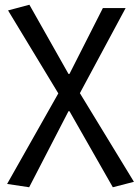

<svg xmlns="http://www.w3.org/2000/svg" viewBox="-20 -577 585 810"><path d="M103 213 10 199 226 -183 14 -533 104 -557 269 -265H273L414 -543H510L317 -184L545 190L456 213L273 -108H269Z"/></svg>

Font: Noto Sans SC
Style: Regular
Weight: 400
Designer: Ryoko NISHIZUKA  (kana, bopomofo & ideographs); Paul D. Hunt (Latin, Greek & Cyrillic); Sandoll Communications , Soo-you
Foundry: Adobe
Version: Version 2.002;hotconv 1.0.116;makeotfexe 2.5.65601